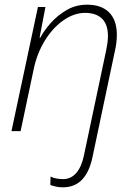

<svg xmlns="http://www.w3.org/2000/svg" viewBox="-20 -560 571 820"><path d="M249 240Q232 240 219 237Q206 234 195 230L196 194Q207 200 221.5 202.5Q236 205 249 205Q283 205 305.5 179Q328 153 338 106L433 -343Q437 -362 439 -377Q441 -392 441 -406Q441 -456 415.5 -480.5Q390 -505 344 -505Q296 -505 250.5 -473Q205 -441 171.5 -386.5Q138 -332 124 -265L68 0H29L142 -530H174L149 -399H152Q168 -429 196.5 -461.5Q225 -494 264.5 -517Q304 -540 352 -540Q413 -540 446 -507Q479 -474 479 -411Q479 -376 470 -339L375 111Q348 240 249 240Z"/></svg>

Font: Noto Sans Disp ExtLt
Style: Italic
Weight: 200
Italic angle: -12°
Designer: Monotype Design Team
Foundry: Monotype Imaging Inc.
Version: Version 2.000;GOOG;noto-source:20170915:90ef993387c0